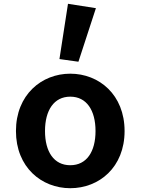

<svg xmlns="http://www.w3.org/2000/svg" viewBox="-20 -977 740 1011"><path d="M293 -666 393 -652 485 -934 338 -957ZM64 -287C64 -96 199 14 350 14C502 14 636 -96 636 -287C636 -478 502 -589 350 -589C199 -589 64 -478 64 -287ZM483 -287C483 -178 436 -107 350 -107C264 -107 217 -178 217 -287C217 -396 264 -468 350 -468C436 -468 483 -396 483 -287Z"/></svg>

Font: Kawkab Mono
Style: Bold
Weight: 700
Monospace: yes
Designer: Abdullah Arif
Foundry: Abdullah Arif
Version: Version 1.000;PS 000.500;hotconv 1.0.88;makeotf.lib2.5.64775